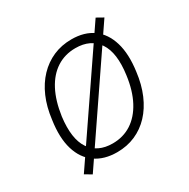

<svg xmlns="http://www.w3.org/2000/svg" viewBox="-132 -643 786 800"><g transform="rotate(-30 260.5 -243.0)"><path d="M227 8Q165 8 123 -21.5Q81 -51 64 -107.5Q47 -164 59 -245Q66 -303 86 -349Q106 -395 137 -427.5Q168 -460 208 -477.5Q248 -495 296 -495Q358 -495 399 -465.5Q440 -436 457 -379.5Q474 -323 463 -243Q456 -185 436 -138.5Q416 -92 385.5 -59.5Q355 -27 315 -9.5Q275 8 227 8ZM229 -33Q280 -33 319.5 -58.5Q359 -84 385 -133Q411 -182 420 -251Q434 -352 399.5 -403.5Q365 -455 292 -455Q241 -455 201.5 -429.5Q162 -404 136.5 -355.5Q111 -307 101 -237Q88 -135 122.5 -84Q157 -33 229 -33ZM92 37 60 18 429 -523 461 -505Z"/></g></svg>

Font: Nunito Sans 10pt SemiCondensed ExtraLight
Style: Italic
Weight: 250
Width: 4
Italic angle: -9°
Designer: Vernon Adams
Foundry: Vernon Adams
Version: Version 3.101;gftools[0.9.27]